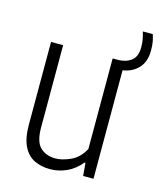

<svg xmlns="http://www.w3.org/2000/svg" viewBox="-107 -771 718 858"><g transform="rotate(15 252.0 -342.0)"><path d="M205 9Q165 9 132.8 -6.2Q100.5 -21.5 81.8 -58.5Q63 -95.5 63 -159.5V-541.5H119V-160.5Q119 -94 146.2 -68.8Q173.5 -43.5 216.5 -43.5Q246.5 -43.5 285.2 -60.8Q324 -78 348 -122.5V-541.5H372Q409 -541.5 433.8 -560.2Q458.5 -579 458.5 -622.5Q458.5 -642.5 455.5 -659Q452.5 -675.5 447 -693H493Q499 -675.5 501.8 -659Q504.5 -642.5 504.5 -620Q504.5 -567 476.2 -537.5Q448 -508 404.5 -502V0H356.5L351.5 -59.5H347Q318.5 -24.5 281.5 -7.8Q244.5 9 205 9Z"/></g></svg>

Font: Encode Sans Condensed Condensed Light
Style: Regular
Weight: 300
Width: 3
Designer: Multiple Designers
Foundry: Impallari Type
Version: Version 3.000; ttfautohint (v1.8.3) -l 8 -r 50 -G 200 -x 14 